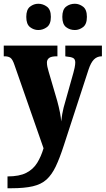

<svg xmlns="http://www.w3.org/2000/svg" viewBox="-23 -779 563 1023"><path d="M17 161Q80 161 117 142Q154 123 175 89Q196 55 209 11L54 -433Q44 -463 32.5 -471Q21 -479 2 -479H-3V-536H283V-479H279Q250 -479 238.5 -470Q227 -461 227 -446Q227 -435 229.5 -423Q232 -411 236 -398L282 -241Q291 -208 296.5 -179.5Q302 -151 303 -132Q308 -175 316 -206L368 -391Q371 -400 374.5 -417.5Q378 -435 378 -446Q378 -464 366.5 -470Q355 -476 330 -478L325 -479V-536H520V-479H517Q493 -478 477 -461.5Q461 -445 449 -409L317 -4Q295 64 274 108Q253 152 225 177.5Q197 203 152 213.5Q107 224 37 224H17ZM376 -619Q349 -619 329 -634.5Q309 -650 309 -689Q309 -728 329 -743.5Q349 -759 376 -759Q399 -759 419.5 -743.5Q440 -728 440 -689Q440 -650 419.5 -634.5Q399 -619 376 -619ZM181 -619Q157 -619 137 -634.5Q117 -650 117 -689Q117 -728 137 -743.5Q157 -759 181 -759Q206 -759 227 -743.5Q248 -728 248 -689Q248 -650 227 -634.5Q206 -619 181 -619Z"/></svg>

Font: Noto Serif Lao Condensed Black
Style: Regular
Weight: 900
Width: 3
Designer: Monotype Design Team
Foundry: Monotype Imaging Inc.
Version: Version 2.003; ttfautohint (v1.8.4.7-5d5b)